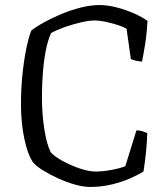

<svg xmlns="http://www.w3.org/2000/svg" viewBox="-20 -740 662 760"><path d="M336 0Q310 0 276.5 -9.5Q243 -19 210 -34Q177 -49 150.5 -65.5Q124 -82 111 -97Q89 -129 76 -192Q63 -255 63 -327Q63 -389 69 -446.5Q75 -504 84.5 -549.5Q94 -595 104 -619Q124 -635 156 -652.5Q188 -670 225.5 -685.5Q263 -701 301.5 -710.5Q340 -720 373 -720Q406 -720 442.5 -710.5Q479 -701 511.5 -686.5Q544 -672 564 -657Q561 -605 554 -562Q547 -519 542 -496Q523 -498 512.5 -501Q502 -504 498 -506L481 -626Q468 -634 444.5 -641.5Q421 -649 396.5 -654Q372 -659 356 -659Q333 -659 300.5 -651.5Q268 -644 235.5 -632.5Q203 -621 182 -609Q169 -580 161 -538.5Q153 -497 149.5 -449.5Q146 -402 146 -357Q146 -289 155.5 -228.5Q165 -168 181 -137Q195 -121 226.5 -103.5Q258 -86 294.5 -73.5Q331 -61 359 -61Q387 -61 421.5 -67.5Q456 -74 476 -82L520 -224Q534 -224 545.5 -220Q557 -216 563 -213Q562 -178 558 -138.5Q554 -99 548 -61Q529 -49 496.5 -34.5Q464 -20 423 -10Q382 0 336 0Z"/></svg>

Font: Texturina ExtraLight
Style: Regular
Weight: 200
Designer: Guillermo Torres Carreño
Foundry: Omnibus-Type
Version: Version 1.002; ttfautohint (v1.8.3)